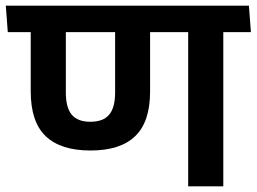

<svg xmlns="http://www.w3.org/2000/svg" viewBox="-44 -658 906 678"><path d="M744.5 -577H620.5V0H744.5ZM582.5 -544.5H842L835 -638H575.5ZM-16.5 -544.5H811L803.5 -638H-23.5ZM275.5 -126.5Q380.5 -126.5 433.2 -177Q486 -227.5 486 -335V-577.5H362.5V-331.5Q362.5 -277.5 341.2 -252.8Q320 -228 275 -228Q230.5 -228 209.5 -252.8Q188.5 -277.5 188.5 -331.5V-577.5H64.5V-335Q64.5 -227.5 117.5 -177Q170.5 -126.5 275.5 -126.5Z"/></svg>

Font: Anek Devanagari Medium SemiBold
Style: Regular
Weight: 600
Version: Version 1.003